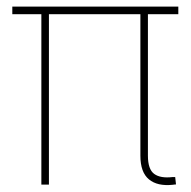

<svg xmlns="http://www.w3.org/2000/svg" viewBox="-20 -549 569 571"><path d="M494.1 0.5Q448.2 5.4 422.9 -15.6Q397.5 -36.6 397.5 -85.9V-517.6H419.9V-85.9Q419.9 -45.4 438.7 -31.7Q457.5 -18.1 493.7 -22.5Q496.1 -22.5 497.1 -22.5Q498 -22.5 501 -22.5L503.4 -0.5Q501 -0.5 498.8 -0.2Q496.6 0 494.1 0.5ZM103 0V-517.6H125.5V0ZM16.6 -506.8V-529.3H510.3V-506.8Z"/></svg>

Font: Inter 24pt Thin
Style: Regular
Weight: 250
Designer: Rasmus Andersson
Foundry: rsms
Version: Version 4.001;git-66647c0bb